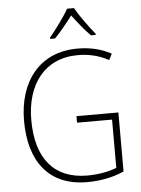

<svg xmlns="http://www.w3.org/2000/svg" viewBox="-62 -996 774 1054"><g transform="rotate(-5 325.0 -469.0)"><path d="M386 -948H348C325 -906 273 -836 241 -798V-791H268C300 -823 339 -872 367 -909C396 -871 432 -824 466 -791H492V-798C463 -832 410 -905 386 -948ZM348 -356V-320H541V-54C497 -37 442 -26 379 -26C198 -26 99 -142 99 -356C99 -552 201 -689 384 -689C440 -689 497 -678 554 -647L571 -681C513 -712 452 -725 385 -725C176 -725 59 -571 59 -355C59 -131 165 10 375 10C446 10 518 -3 579 -31V-356Z"/></g></svg>

Font: Noto Sans SemiCondensed ExtraLight
Style: Regular
Weight: 200
Width: 4
Designer: Monotype Design Team
Foundry: Monotype Imaging Inc.
Version: Version 2.013